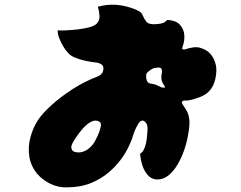

<svg xmlns="http://www.w3.org/2000/svg" viewBox="-20 -783 1040 828"><path d="M911 -502Q916 -478 909 -444.5Q902 -411 883 -391Q869 -375 844 -365Q819 -355 793 -350Q789 -349 780.5 -349.5Q772 -350 769 -348Q763 -344 764.5 -339.5Q766 -335 770 -329Q779 -316 786.5 -302.5Q794 -289 796.5 -266Q799 -243 791 -201Q786 -170 774.5 -136.5Q763 -103 746 -74Q729 -45 707 -27Q685 -9 658 -9Q629 -9 609 -38.5Q589 -68 584 -120Q594 -126 598 -133.5Q602 -141 605 -149Q610 -162 612.5 -181.5Q615 -201 616 -218Q617 -235 615 -241Q613 -251 604 -259Q595 -267 584 -259Q579 -255 568.5 -235Q558 -215 550 -186Q546 -175 534.5 -150Q523 -125 501.5 -95.5Q480 -66 447.5 -38.5Q415 -11 370.5 7Q326 25 267 25Q231 26 197 9.5Q163 -7 140 -34Q113 -67 106.5 -107.5Q100 -148 111 -190Q122 -232 145 -267Q164 -295 202 -329.5Q240 -364 290.5 -397Q341 -430 398 -452Q414 -458 420 -467.5Q426 -477 426 -488Q426 -500 416.5 -506Q407 -512 398 -513Q394 -513 377 -515.5Q360 -518 339 -523Q318 -528 299 -536.5Q280 -545 272 -557Q266 -562 255.5 -578.5Q245 -595 236.5 -615.5Q228 -636 229 -652Q240 -651 263.5 -652Q287 -653 314 -656Q341 -659 364 -665Q387 -671 397 -681Q411 -695 409 -716.5Q407 -738 402 -754Q480 -776 562 -743Q587 -733 592 -723.5Q597 -714 602 -703Q606 -696 611.5 -689Q617 -682 631 -679.5Q645 -677 672 -681Q683 -683 688.5 -686.5Q694 -690 701 -697Q740 -695 757 -675Q774 -655 775 -629.5Q776 -604 768 -584Q768 -581 766 -577Q764 -573 768 -571Q773 -568 783 -571.5Q793 -575 800 -576Q811 -579 823.5 -579.5Q836 -580 846 -576Q871 -568 884.5 -553.5Q898 -539 903.5 -525Q909 -511 911 -502ZM682 -405Q691 -404 691 -406.5Q691 -409 689 -413Q677 -430 676 -443.5Q675 -457 677.5 -467Q680 -477 677 -485Q674 -493 658.5 -491.5Q643 -490 636 -486Q629 -482 617.5 -472.5Q606 -463 612 -439Q614 -432 618 -428Q622 -424 626 -423Q650 -420 662 -413Q674 -406 682 -405ZM384 -165Q391 -176 400.5 -196Q410 -216 414 -234.5Q418 -253 409 -258Q392 -268 373 -258Q354 -248 337 -228.5Q320 -209 307.5 -190Q295 -171 291 -162Q285 -149 289 -140Q293 -131 299 -129Q322 -121 345 -131.5Q368 -142 384 -165Z"/></svg>

Font: Potta One
Style: Regular
Weight: 400
Designer: 108,108go
Foundry: Font Zone 108
Version: Version 1.000